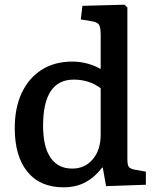

<svg xmlns="http://www.w3.org/2000/svg" viewBox="-20 -786 667 820"><path d="M251 14Q151 14 97 -52.5Q43 -119 43 -239Q43 -326 73 -389.5Q103 -453 158 -488Q213 -523 289 -523Q323 -523 355 -514Q387 -505 410 -491V-637Q410 -670 402.5 -681Q395 -692 368 -696L325 -703L332 -761L512 -766L524 -754V-106Q524 -82 530 -73.5Q536 -65 557 -61L603 -53V3L433 9L419 -70H416Q386 -30 345.5 -8Q305 14 251 14ZM288 -66Q343 -66 376.5 -106Q410 -146 410 -211V-409Q361 -446 295 -446Q164 -446 164 -249Q164 -159 196 -112.5Q228 -66 288 -66Z"/></svg>

Font: Literata 12pt Medium
Style: Regular
Weight: 500
Designer: Latin by Veronika Burian and Jose Scaglione. Greek by Irene Vlachou. Cyrillic by Vera Evstafieva.
Foundry: TypeTogether
Version: Version 3.002